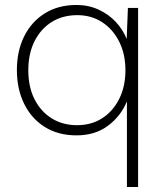

<svg xmlns="http://www.w3.org/2000/svg" viewBox="-20 -533 646 773"><path d="M491 220V-125Q467 -66 415 -27Q363 12 288 12Q214 12 160 -22Q106 -56 77 -115.5Q48 -175 48 -251Q48 -327 77 -386Q106 -445 160 -479Q214 -513 288 -513Q336 -513 376.5 -494.5Q417 -476 446 -445Q475 -414 490 -376L495 -501H536V220ZM290 -29Q348 -29 391.5 -57Q435 -85 460 -135Q485 -185 485 -250Q485 -315 460 -365Q435 -415 391.5 -443.5Q348 -472 291 -472Q233 -472 189 -445Q145 -418 119.5 -368Q94 -318 94 -250Q94 -182 119.5 -132.5Q145 -83 189 -56Q233 -29 290 -29Z"/></svg>

Font: DM Sans 18pt ExtraLight
Style: Regular
Weight: 250
Designer: Colophon Foundry, Jonny Pinhorn
Foundry: Colophon Foundry
Version: Version 4.004;gftools[0.9.30]